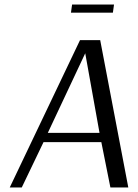

<svg xmlns="http://www.w3.org/2000/svg" viewBox="-20 -827 608 847"><path d="M333 -650H422L546 0H467L427 -200H172L76 0H23ZM356 -592 191 -241H419ZM483 -807 478 -771H293L298 -807Z"/></svg>

Font: ArsenalItalic
Style: Italic
Weight: 400
Italic angle: -9°
Designer: Andrij Shevchenko
Foundry: Stairsfor.com
Version: Version 1.000